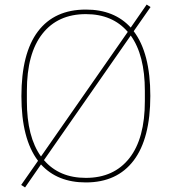

<svg xmlns="http://www.w3.org/2000/svg" viewBox="-20 -788 754 843"><path d="M90 35 73 24 147 -82Q74 -178 74 -366Q74 -554 146.5 -650Q219 -746 357 -746Q482 -746 554 -667L624 -768L641 -757L567 -651Q640 -555 640 -367Q640 -180 567 -83.5Q494 13 357 13Q232 13 160 -66ZM541 -648Q474 -726 357 -726Q234 -726 166 -639.5Q98 -553 98 -389V-344Q98 -187 160 -101ZM616 -344V-389Q616 -546 554 -632L173 -85Q240 -7 357 -7Q480 -7 548 -93.5Q616 -180 616 -344Z"/></svg>

Font: IBM Plex Sans JP Thin
Style: Regular
Weight: 100
Designer: Mike Abbink; Paul van der Laan; Pieter van Rosmalen; Wujin Sim; Yejin Wi; Jinhee Kim; Boomi Park; Yona Kim; Kichan Ma
Foundry: Sandoll Inc.
Version: Version 1.001